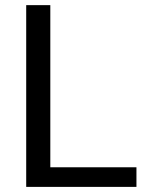

<svg xmlns="http://www.w3.org/2000/svg" viewBox="-20 -731 579 751"><path d="M513.7 -76.7V0H82.5V-710.9H176.8V-76.7Z"/></svg>

Font: Vazirmatn UI
Style: Regular
Weight: 400
Designer: Saber Rastikerdar
Foundry: Saber Rastikerdar
Version: Version 33.003